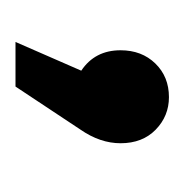

<svg xmlns="http://www.w3.org/2000/svg" viewBox="-15 -146 243 254"><g transform="rotate(90 107.0 -19.5)"><path d="M170 -57Q170 -30 152 -4L95 82H36L74 -5Q47 -23 47 -57Q47 -85 64.5 -103Q82 -121 109 -121Q134 -121 152 -103.5Q170 -86 170 -57Z"/></g></svg>

Font: Sapa
Style: Regular
Weight: 400
Version: Version 1.20 June 8, 2016